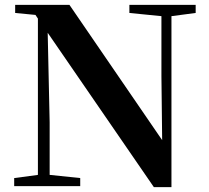

<svg xmlns="http://www.w3.org/2000/svg" viewBox="-20 -761 855 785"><path d="M609 4H681V-695L780 -708V-741H509V-708L640 -695V-450L643 -188L264 -741H42V-708L125 -700L135 -685V-46L38 -33V0H308V-33L183 -46V-261L175 -627Z"/></svg>

Font: Source Han Serif CN
Style: Bold
Weight: 700
Designer: Ryoko NISHIZUKA 西塚涼子 (kana & ideographs); Frank Grießhammer (Latin, Greek & Cyrillic); Wenlong ZHANG 张文龙 (bopomofo); San
Foundry: Adobe
Version: Version 2.003;hotconv 1.1.1;makeotfexe 2.6.0